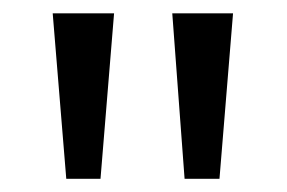

<svg xmlns="http://www.w3.org/2000/svg" viewBox="-20 -648 434 290"><path d="M311.5 -377.9H258.8L240.2 -627.9H332ZM131.8 -377.9H80.1L59.6 -627.9H152.3Z"/></svg>

Font: Myanmar PaOh One
Style: Regular
Weight: 400
Designer: Debbi Hosken
Foundry: SIL
Version: Version 2.8